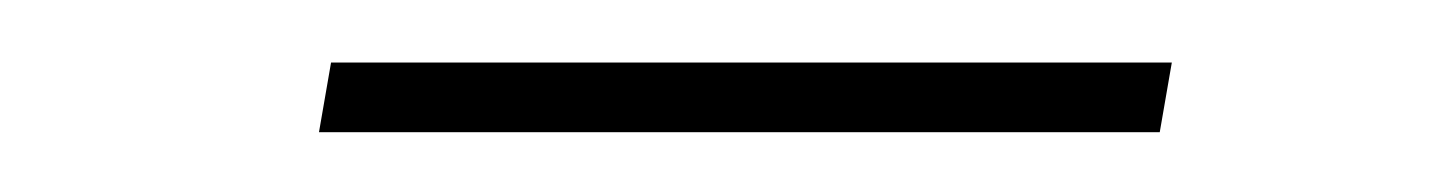

<svg xmlns="http://www.w3.org/2000/svg" viewBox="-20 -341 468 62"><path d="M358.4 -320.8 354.5 -298.3H83L86.9 -320.8Z"/></svg>

Font: Inter 17pt Thin
Style: Italic
Weight: 250
Italic angle: -9.3988°
Version: Version 4.001;git-66647c0bb